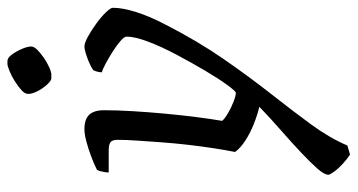

<svg xmlns="http://www.w3.org/2000/svg" viewBox="-238 -504 943 506"><g transform="rotate(-90 233.0 -251.5)"><path d="M78 200Q66 192 53.5 180.5Q41 169 33 158Q25 147 25 143Q25 132 41.5 113.5Q58 95 84.5 70Q111 45 142.5 17.5Q174 -10 204 -39Q183 -44 159 -53.5Q135 -63 115 -76Q95 -89 85 -103Q90 -128 95 -160.5Q100 -193 104 -228Q108 -263 110.5 -297.5Q113 -332 115 -361.5Q117 -391 117 -412Q117 -427 110.5 -431.5Q104 -436 90 -436H31Q31 -441 32 -447Q33 -453 34.5 -458.5Q36 -464 38 -467Q54 -475 74 -482.5Q94 -490 113 -495Q132 -500 145 -500Q171 -500 183 -487.5Q195 -475 195 -448Q195 -414 192.5 -372.5Q190 -331 186 -288Q182 -245 177 -205.5Q172 -166 167 -137Q173 -130 187.5 -121.5Q202 -113 217.5 -107Q233 -101 241 -101Q245 -101 261.5 -123.5Q278 -146 299 -181.5Q320 -217 341 -256.5Q362 -296 375.5 -331.5Q389 -367 389 -389Q389 -395 377.5 -405Q366 -415 349.5 -425.5Q333 -436 318 -444Q303 -452 295 -454Q295 -461 297 -467.5Q299 -474 301 -477Q308 -482 320.5 -487.5Q333 -493 345 -496.5Q357 -500 363 -500Q372 -500 388.5 -491Q405 -482 423 -469Q441 -456 453 -443.5Q465 -431 465 -425Q465 -399 453.5 -363Q442 -327 421 -287Q377 -201 329.5 -132.5Q282 -64 237.5 -7.5Q193 49 157.5 97.5Q122 146 102 193ZM280 -587Q273 -587 262.5 -598.5Q252 -610 245 -624Q238 -638 238 -648Q238 -657 248 -666Q258 -675 271.5 -683.5Q285 -692 298.5 -697.5Q312 -703 318 -703Q326 -703 335 -691.5Q344 -680 350.5 -665Q357 -650 357 -640Q357 -633 347.5 -624Q338 -615 325.5 -606.5Q313 -598 300.5 -592.5Q288 -587 280 -587ZM287 -587Q280 -587 269.5 -598Q259 -609 252 -624Q245 -639 245 -648Q245 -656 254 -665.5Q263 -675 277 -683.5Q291 -692 304.5 -697.5Q318 -703 324 -703Q333 -703 341.5 -691.5Q350 -680 356.5 -665Q363 -650 363 -640Q363 -633 354 -624Q345 -615 332.5 -606.5Q320 -598 307.5 -592.5Q295 -587 287 -587Z"/></g></svg>

Font: Texturina 12pt Light
Style: Italic
Weight: 300
Italic angle: -11°
Designer: Guillermo Torres Carreño
Foundry: Omnibus-Type
Version: Version 1.002